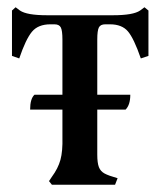

<svg xmlns="http://www.w3.org/2000/svg" viewBox="-20 -509 442 529"><path d="M389 -480V-355L368 -348Q349 -403 332.5 -422.5Q316 -442 283 -442H270Q257 -442 252.5 -433.5Q248 -425 248 -400V-248H339Q339 -220 326 -207H248V-83Q248 -60 252.5 -48.5Q257 -37 268 -31Q279 -25 304 -18L297 0H123L115 -10L123 -22Q140 -45 146.5 -68.5Q153 -92 152 -131V-207H63Q63 -237 75 -248H152V-400Q152 -425 147.5 -433.5Q143 -442 130 -442H119Q85 -442 68 -421.5Q51 -401 33 -348L13 -355V-480L23 -489L35 -480Q54 -467 109 -467H292Q347 -467 366 -480L378 -489Z"/></svg>

Font: Katibeh
Style: Regular
Weight: 400
Designer: Arabic design by Kourosh Beigpour, Latin design by Eduardo Tunni, engineering by Lasse Fister
Version: Version 1.000